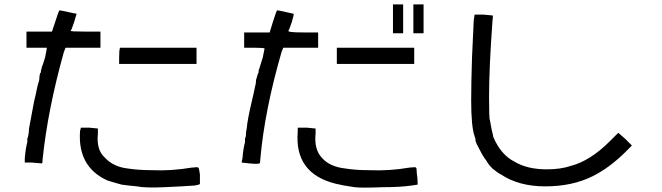

<svg xmlns="http://www.w3.org/2000/svg" viewBox="-20 -817 3040 882"><path d="M351.6 -230.5H390.6Q429.7 -226.6 429.7 -226.6Q429.7 -226.6 429.7 -203.1Q421.9 -128.9 460.9 -93.8Q500 -50.8 566.4 -43Q617.2 -35.2 679.7 -35.2Q765.6 -31.2 859.4 -46.9Q890.6 -50.8 890.6 -46.9Q894.5 -46.9 898.4 -15.6Q898.4 15.6 898.4 27.3Q898.4 31.2 875 35.2Q820.3 39.1 734.4 43Q644.5 46.9 609.4 39.1Q566.4 35.2 539.1 31.2Q496.1 19.5 472.7 11.7Q335.9 -50.8 347.7 -214.8ZM527.3 -554.7Q527.3 -585.9 531.2 -597.7H882.8V-523.4H527.3ZM253.9 -769.5Q257.8 -769.5 293 -761.7Q328.1 -753.9 332 -753.9Q332 -753.9 320.3 -714.8Q308.6 -679.7 304.7 -675.8Q300.8 -671.9 371.1 -671.9H441.4V-597.7H281.2L273.4 -578.1Q199.2 -312.5 175.8 -85.9Q175.8 -66.4 171.9 -66.4Q164.1 -66.4 125 -70.3H93.8V-89.8Q97.7 -136.7 105.5 -164.1V-179.7L109.4 -191.4Q113.3 -210.9 113.3 -226.6Q121.1 -269.5 136.7 -351.6Q144.5 -382.8 152.3 -421.9Q156.2 -433.6 160.2 -449.2Q160.2 -464.8 164.1 -480.5L168 -484.4V-492.2Q171.9 -503.9 171.9 -507.8Q175.8 -515.6 187.5 -554.7Q195.3 -593.8 195.3 -597.7Q195.3 -597.7 148.4 -597.7H101.6V-671.9H218.8L234.4 -718.8Q250 -769.5 253.9 -769.5Z M1347.7 -230.5H1390.6Q1429.7 -226.6 1429.7 -226.6Q1429.7 -226.6 1429.7 -203.1Q1421.9 -128.9 1460.9 -89.8Q1496.1 -50.8 1566.4 -43Q1613.3 -35.2 1675.8 -35.2Q1769.5 -31.2 1859.4 -46.9Q1890.6 -50.8 1890.6 -46.9Q1894.5 -46.9 1894.5 -23.4Q1898.4 3.9 1898.4 19.5V31.2L1871.1 35.2Q1820.3 43 1734.4 43Q1644.5 46.9 1609.4 43Q1554.7 35.2 1523.4 27.3Q1332 -19.5 1347.7 -210.9ZM1527.3 -597.7H1882.8V-562.5V-523.4H1527.3ZM1253.9 -769.5Q1257.8 -769.5 1293 -761.7Q1328.1 -753.9 1328.1 -753.9Q1332 -753.9 1320.3 -714.8Q1308.6 -679.7 1304.7 -675.8Q1300.8 -668 1371.1 -668H1441.4V-597.7H1281.2L1273.4 -578.1Q1195.3 -308.6 1175.8 -85.9Q1175.8 -66.4 1171.9 -66.4Q1164.1 -62.5 1125 -66.4L1089.8 -70.3L1093.8 -89.8Q1097.7 -136.7 1105.5 -164.1V-179.7L1109.4 -191.4Q1109.4 -210.9 1113.3 -226.6Q1117.2 -269.5 1136.7 -351.6Q1144.5 -382.8 1152.3 -421.9Q1156.2 -433.6 1156.2 -449.2Q1160.2 -464.8 1164.1 -476.6L1168 -484.4V-492.2Q1171.9 -503.9 1171.9 -503.9Q1175.8 -515.6 1187.5 -554.7Q1195.3 -593.8 1195.3 -593.8Q1195.3 -597.7 1148.4 -597.7H1101.6V-668H1218.8L1234.4 -718.8Q1250 -769.5 1253.9 -769.5ZM1878.9 -796.9H1925.8V-664.1H1878.9ZM1785.2 -796.9H1832V-664.1H1785.2Z M2160.2 -750H2199.2L2242.2 -746.1Q2246.1 -746.1 2242.2 -718.8Q2226.6 -503.9 2226.6 -371.1Q2226.6 -269.5 2230.5 -265.6Q2234.4 -246.1 2238.3 -222.7Q2246.1 -191.4 2246.1 -187.5Q2281.2 -105.5 2343.8 -74.2Q2402.3 -39.1 2492.2 -39.1Q2554.7 -39.1 2601.6 -54.7Q2691.4 -78.1 2781.2 -168L2820.3 -207L2851.6 -179.7L2882.8 -148.4L2855.5 -121.1Q2781.2 -46.9 2703.1 -7.8Q2609.4 39.1 2484.4 39.1Q2363.3 39.1 2281.2 -15.6Q2265.6 -23.4 2242.2 -43Q2222.7 -62.5 2214.8 -78.1Q2199.2 -97.7 2183.6 -128.9Q2168 -156.2 2164.1 -171.9V-179.7Q2160.2 -187.5 2160.2 -191.4Q2144.5 -234.4 2144.5 -355.5Q2144.5 -437.5 2148.4 -554.7Q2152.3 -652.3 2156.2 -722.7Z"/></svg>

Font: 和音 by 宁静之雨，公众号njzyshare
Style: Regular
Weight: 400
Designer: Steve Matteson
Foundry: Ascender Corporation
Version: Version 6.00;June 8, 2018;FontCreator 11.0.0.2388 32-bit